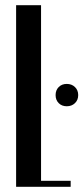

<svg xmlns="http://www.w3.org/2000/svg" viewBox="-20 -719 321 739"><path d="M138 -699V-23H252V0H42V-699ZM194 -353Q194 -372 206 -384Q218 -396 237 -396Q256 -396 268.5 -384Q281 -372 281 -353Q281 -334 268.5 -322Q256 -310 237 -310Q218 -310 206 -322Q194 -334 194 -353Z"/></svg>

Font: Moniqa Narrow Heading
Style: Bold
Weight: 700
Width: 4
Designer: Rajesh Rajput
Foundry: Rajesh Rajput
Version: Version 1.000